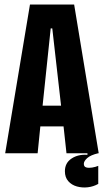

<svg xmlns="http://www.w3.org/2000/svg" viewBox="-20 -680 461 852"><path d="M3 0 113 -660H309L418 0H275L262 -119H159L147 0ZM205 -554 169 -211H251L212 -554ZM416 136Q395 148 370 151Q345 154 321.5 147.5Q298 141 283 124Q268 107 268 80Q268 43 297.5 23.5Q327 4 368 7V-5H416V0Q382 8 367 21.5Q352 35 352 47Q352 60 363 63Q374 66 389 63.5Q404 61 416 56Z"/></svg>

Font: Bricolage Grotesque 96pt Condensed Bricolage Grotesque 48pt Condensed Regular
Style: Bold
Weight: 700
Width: 3
Designer: Mathieu Triay
Foundry: Atelier Triay
Version: Version 1.001; ttfautohint (v1.8.4.7-5d5b);gftools[0.9.33.de